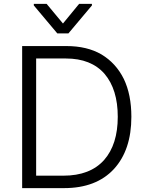

<svg xmlns="http://www.w3.org/2000/svg" viewBox="-20 -966 757 988"><path d="M94 -729H322Q428 -729 502 -686Q577 -641 617 -560Q656 -479 656 -365Q656 -194 566 -96Q475 2 310 2H94ZM516 -143Q586 -223 586 -365Q586 -506 518 -586Q449 -665 319 -665H166V-62H306Q444 -62 516 -143ZM387 -946H453V-938L332 -794H275L154 -938V-946H220L304 -845Z"/></svg>

Font: Sinter Normal
Style: Regular
Weight: 350
Foundry: Adobe & rsms
Version: Version 1.000